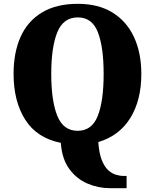

<svg xmlns="http://www.w3.org/2000/svg" viewBox="-20 -745 810 1004"><path d="M554 239Q493 239 436.5 214.5Q380 190 342 138Q304 86 298 2Q173 -23 112 -119Q51 -215 51 -359Q51 -470 87.5 -552Q124 -634 199 -679.5Q274 -725 387 -725Q494 -725 568 -679.5Q642 -634 680.5 -551.5Q719 -469 719 -358Q719 -221 661.5 -128Q604 -35 494 -2Q498 55 511.5 90Q525 125 544.5 143.5Q564 162 585.5 168.5Q607 175 627 175H642V239ZM386 -61Q461 -61 491.5 -139.5Q522 -218 522 -358Q522 -498 492 -576Q462 -654 387 -654Q311 -654 279.5 -576Q248 -498 248 -358Q248 -218 279.5 -139.5Q311 -61 386 -61Z"/></svg>

Font: Noto Serif Myanmar SemiCondensed Black
Style: Regular
Weight: 900
Width: 4
Designer: Ben Mitchell and the Monotype Design Team
Foundry: Monotype Imaging Inc.
Version: Version 2.106; ttfautohint (v1.8.4.7-5d5b)